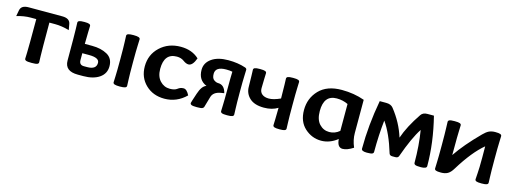

<svg xmlns="http://www.w3.org/2000/svg" viewBox="-14 -968 4071 1534"><g transform="rotate(15 2021.0 -201.0)"><path d="M230.5 4.9Q195.3 4.9 184.1 0Q172.9 -4.9 172.9 -15.1Q172.9 -27.8 174.6 -66.2Q176.3 -104.5 176.3 -342.8H129.9Q75.2 -342.8 15.1 -324.7L24.4 -374.5Q32.2 -418 93.3 -418H371.6Q432.6 -418 440.9 -374.5L449.7 -324.7Q387.7 -342.8 332 -342.8H284.7Q284.7 -104.5 286.4 -66.2Q288.1 -27.8 288.1 -15.1Q288.1 -4.9 277.1 0Q266.1 4.9 230.5 4.9Z M668.5 -77.6Q743.2 -77.6 743.2 -132.3Q743.2 -174.8 657.7 -174.8H602.1V-118.2Q602.1 -77.6 640.6 -77.6ZM656.2 0H610.8Q503.4 0 503.4 -87.9Q503.4 -311 501.7 -349.1Q500 -387.2 500 -400.4Q500 -410.6 511 -415.5Q522 -420.4 554.2 -420.4Q583.5 -420.4 594.5 -415.5Q605.5 -410.6 605.5 -400.4Q605.5 -387.2 603.8 -349.1Q602.1 -311 602.1 -252H662.6Q736.8 -252 787.8 -223.6Q838.9 -195.3 838.9 -129.4Q838.9 -68.8 789.3 -34.4Q739.7 0 656.2 0ZM959.5 4.9Q929.7 4.9 916.7 0.2Q903.8 -4.4 903.8 -15.1Q903.8 -27.8 905.8 -66.2Q907.7 -104.5 907.7 -208Q907.7 -311 905.8 -349.1Q903.8 -387.2 903.8 -400.4Q903.8 -411.1 916.7 -415.8Q929.7 -420.4 959.5 -420.4Q990.2 -420.4 1002.9 -415.5Q1015.6 -410.6 1015.6 -400.4Q1015.6 -387.2 1013.7 -349.1Q1011.7 -311 1011.7 -208Q1011.7 -104.5 1013.7 -66.2Q1015.6 -27.8 1015.6 -15.1Q1015.6 -4.4 1002.9 0.2Q990.2 4.9 959.5 4.9Z M1328.1 6.8Q1233.9 6.8 1172.6 -52.2Q1111.3 -111.3 1111.3 -203.1Q1111.3 -300.3 1179.7 -364.3Q1248 -428.2 1350.1 -428.2Q1443.4 -428.2 1502 -373Q1478 -307.6 1443.8 -307.6Q1423.8 -307.6 1399.2 -325.9Q1374.5 -344.2 1339.8 -344.2Q1235.4 -344.2 1235.4 -215.8Q1235.4 -152.3 1268.8 -116.7Q1302.2 -81.1 1350.1 -81.1Q1390.1 -81.1 1410.4 -97.2Q1430.7 -113.3 1457 -113.3Q1483.9 -113.3 1506.3 -67.9Q1430.2 6.8 1328.1 6.8Z M1847.2 4.9Q1814.9 4.9 1804 0Q1793 -4.9 1793 -15.1Q1793 -27.8 1794.7 -66.2Q1796.4 -104.5 1796.4 -200.4Q1796.4 -296.4 1798.3 -342.3Q1777.8 -346.7 1747.1 -346.7Q1658.2 -346.7 1658.2 -288.1Q1658.2 -251.5 1676.8 -238.3Q1695.3 -225.1 1711.4 -225.1Q1764.6 -225.1 1780.3 -159.7L1753.4 -155.3Q1692.4 -145 1679.9 -100.8Q1667.5 -56.6 1654.3 -12.2Q1651.9 -4.4 1641.8 0.2Q1631.8 4.9 1597.7 4.9Q1564 4.9 1553 0Q1542 -4.9 1542 -15.1Q1542 -19.5 1568.4 -98.6Q1590.8 -167.5 1627.9 -179.2Q1556.6 -208.5 1556.6 -293.9Q1556.6 -351.1 1607.2 -387Q1657.7 -422.9 1744.6 -422.9Q1824.7 -422.9 1887.7 -401.4Q1901.4 -396.5 1901.4 -385.3Q1901.4 -372.1 1899.7 -334Q1897.9 -295.9 1897.9 -200.2Q1897.9 -104.5 1899.7 -66.2Q1901.4 -27.8 1901.4 -15.1Q1901.4 -4.9 1890.1 0Q1878.9 4.9 1847.2 4.9Z M2280.3 4.9Q2248.5 4.9 2237.3 0Q2226.1 -4.9 2226.1 -15.1Q2226.1 -27.8 2227.8 -65.4Q2229.5 -103 2229.5 -159.2Q2182.6 -129.9 2115.2 -129.9Q2036.1 -129.9 1996.1 -167.5Q1956.1 -205.1 1956.1 -260.3Q1956.1 -311 1954.3 -349.1Q1952.6 -387.2 1952.6 -400.4Q1952.6 -410.6 1963.9 -415.5Q1975.1 -420.4 2006.8 -420.4Q2039.1 -420.4 2050 -415.5Q2061 -410.6 2061 -400.4Q2061 -387.2 2059.3 -349.1Q2057.6 -311 2057.6 -275.4Q2057.6 -243.7 2078.1 -227.1Q2098.6 -210.4 2134.3 -210.4Q2172.9 -210.4 2229.5 -236.3Q2229.5 -311 2227.8 -349.1Q2226.1 -387.2 2226.1 -400.4Q2226.1 -410.6 2237.3 -415.5Q2248.5 -420.4 2280.3 -420.4Q2312.5 -420.4 2323.5 -415.5Q2334.5 -410.6 2334.5 -400.4Q2334.5 -387.2 2332.8 -349.1Q2331.1 -311 2331.1 -207.5Q2331.1 -104.5 2332.8 -66.2Q2334.5 -27.8 2334.5 -15.1Q2334.5 -4.9 2323.5 0Q2312.5 4.9 2280.3 4.9Z M2807.6 25.4Q2763.7 25.4 2758.8 -43Q2695.3 6.8 2625 6.8Q2547.9 6.8 2489 -46.6Q2430.2 -100.1 2430.2 -195.8Q2430.2 -293 2495.1 -360.6Q2560.1 -428.2 2682.1 -428.2Q2783.2 -428.2 2870.1 -397V-122.6Q2870.1 -64.9 2895 -7.3Q2844.2 25.4 2807.6 25.4ZM2669.9 -77.1Q2716.3 -77.1 2753.9 -108.9V-331.1Q2710.9 -352.1 2660.2 -352.1Q2554.2 -352.1 2554.2 -220.2Q2554.2 -149.4 2587.6 -113.3Q2621.1 -77.1 2669.9 -77.1Z M3450.2 4.9Q3415 4.9 3403.8 -0.2Q3392.6 -5.4 3392.6 -16.6Q3392.6 -158.7 3372.1 -282.2Q3318.8 -201.7 3259.8 -35.6Q3253.9 -20 3232.4 -20H3208Q3186.5 -20 3181.2 -35.6Q3134.3 -191.4 3071.8 -279.3Q3058.1 -156.2 3058.1 -16.6Q3058.1 -5.9 3047.6 -0.7Q3037.1 4.4 3002.9 4.4Q2958 4.4 2958 -16.6Q2958 -209.5 2996.6 -419.9H3050.3Q3089.8 -419.9 3108.4 -396Q3188.5 -295.4 3224.6 -179.2Q3258.8 -279.3 3337.9 -395.5Q3354 -419.9 3391.1 -419.9H3444.8Q3497.6 -209.5 3497.6 -16.6Q3497.6 4.9 3450.2 4.9Z M3951.7 4.9Q3919.4 4.9 3908.4 0Q3897.5 -4.9 3897.5 -15.1Q3897.5 -28.3 3900.9 -66.4Q3904.3 -104.5 3904.3 -198.7Q3904.3 -273.9 3903.8 -289.1Q3812.5 -213.9 3714.4 -54.2Q3693.8 -20 3671.6 -7.6Q3649.4 4.9 3616.7 4.9Q3584.5 4.9 3573.7 0Q3563 -4.9 3563 -15.1Q3563 -27.8 3564.7 -66.2Q3566.4 -104.5 3566.4 -208Q3566.4 -311 3564.7 -349.1Q3563 -387.2 3563 -400.4Q3563 -410.6 3573.7 -415.5Q3584.5 -420.4 3616.7 -420.4Q3648.9 -420.4 3660.2 -415.5Q3671.4 -410.6 3671.4 -400.4Q3671.4 -387.2 3669.7 -349.1Q3668 -311 3668 -218.3L3667.5 -153.8Q3734.9 -253.9 3855 -374.5Q3879.9 -399.9 3901.4 -410.2Q3922.9 -420.4 3953.1 -420.4Q3983.4 -420.4 3994.6 -415.5Q4005.9 -410.6 4005.9 -400.4Q4005.9 -387.2 4004.2 -349.1Q4002.4 -311 4002.4 -208Q4002.4 -104.5 4004.2 -66.2Q4005.9 -27.8 4005.9 -15.1Q4005.9 -4.9 3994.6 0Q3983.4 4.9 3951.7 4.9Z"/></g></svg>

Font: Bainsley
Style: Bold
Weight: 700
Designer: Paul James MIller
Foundry: High-Logic / Made with FontCreator
Version: Version 1.411;March 28, 2021;FontCreator 13.0.0.2683 64-bit